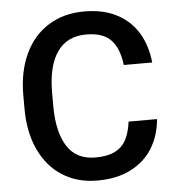

<svg xmlns="http://www.w3.org/2000/svg" viewBox="-52 -770 757 827"><g transform="rotate(-5 326.5 -356.0)"><path d="M614.7 -231.4Q608.4 -160.6 575.2 -106.4Q542 -52.2 481.4 -21.2Q420.9 9.8 336.4 9.8Q249.5 9.8 184.8 -31.5Q120.1 -72.8 85 -148.9Q49.8 -225.1 49.8 -326.7V-384.3Q49.8 -485.8 85.4 -562Q121.1 -638.2 187.3 -679.4Q253.4 -720.7 342.3 -720.7Q424.8 -720.7 483.6 -689.7Q542.5 -658.7 575.2 -603.8Q607.9 -548.8 615.2 -476.1H492.2Q483.9 -547.9 449.5 -584.5Q415 -621.1 342.3 -621.1Q259.3 -621.1 217 -560.5Q174.8 -500 174.3 -387.7V-326.7Q174.3 -214.8 213.9 -152.3Q253.4 -89.8 336.4 -89.8Q388.2 -89.8 420.4 -106Q452.6 -122.1 469 -152.8Q485.4 -183.6 491.7 -231.4Z"/></g></svg>

Font: Mardoto Medium
Style: Regular
Weight: 500
Designer: Christian Robertson, Vahan Hovhannisyan
Foundry: Google
Version: Version 1.000